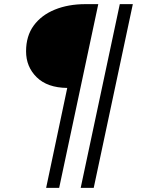

<svg xmlns="http://www.w3.org/2000/svg" viewBox="-20 -718 690 928"><path d="M203 190 305 -293Q209 -294 157.5 -344.5Q106 -395 106 -470Q106 -544 143 -594.5Q180 -645 245 -671.5Q310 -698 393 -698H455L266 190ZM370 190 559 -698H622L433 190Z"/></svg>

Font: Azeret Mono ExtraLight
Style: Italic
Weight: 250
Italic angle: -12°
Designer: Martin Vácha
Foundry: Displaay
Version: Version 1.002